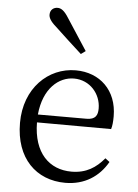

<svg xmlns="http://www.w3.org/2000/svg" viewBox="-57 -863 663 921"><g transform="rotate(5 274.5 -402.5)"><path d="M335 -624 236 -776C216 -808 200 -819 183 -819C164 -819 147 -807 147 -783C147 -770 154 -753 183 -728C224 -690 267 -649 313 -608ZM133 -301C145 -428 218 -488 291 -488C368 -488 421 -425 421 -355C421 -323 411 -301 367 -301ZM489 -262C494 -277 496 -298 496 -324C496 -449 412 -528 296 -528C164 -528 51 -421 51 -254C51 -83 152 14 292 14C385 14 454 -32 495 -104L474 -120C435 -73 388 -42 317 -42C211 -42 133 -115 132 -263Z"/></g></svg>

Font: Source Han Serif AKR9
Style: Regular
Weight: 400
Designer: Ryoko NISHIZUKA 西塚涼子 (kana & ideographs); Frank Grießhammer (Latin, Greek & Cyrillic); Sandoll Communications 산돌커뮤니케이션, 
Foundry: Adobe Systems Incorporated
Version: Version 1.005;hotconv 1.0.107;makeotfexe 2.5.65593